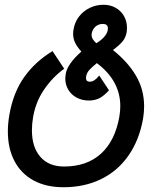

<svg xmlns="http://www.w3.org/2000/svg" viewBox="-20 -764 640 806"><path d="M13 -212Q13 -247 19.5 -283Q36 -376.5 82 -441Q128 -505.5 200.5 -549.5L249.5 -475.5Q200.5 -440 165.2 -388.2Q130 -336.5 119 -273Q114 -244.5 114 -217Q114 -146.5 149.2 -105.8Q184.5 -65 249 -65Q344.5 -65 403.8 -118.8Q463 -172.5 481 -274Q485 -298 485 -318Q485 -372 460 -417.5Q435 -463 386.5 -499Q365.5 -482 354.8 -470Q344 -458 341.5 -442.5Q341 -440.5 341 -436.5Q341 -421 357 -421Q376.5 -421 396.5 -447L437.5 -385Q417 -362 397.8 -352Q378.5 -342 353 -342Q325 -342 302.2 -354Q279.5 -366 266.8 -387.2Q254 -408.5 254 -435Q254 -440.5 256 -454.5Q263.5 -496 321.5 -547.5Q304 -567 295.5 -584.2Q287 -601.5 287 -622Q287 -632.5 289 -642Q294 -671.5 312 -694.8Q330 -718 356.8 -731Q383.5 -744 414.5 -744Q443 -744 465.5 -731.2Q488 -718.5 500.5 -696.5Q513 -674.5 513 -647.5Q513 -638 511.5 -628Q507.5 -605.5 494.2 -589.8Q481 -574 454 -554Q517 -504 551 -445.8Q585 -387.5 585 -317.5Q585 -292.5 580.5 -265.5Q564.5 -175.5 519.2 -110.8Q474 -46 404.2 -12Q334.5 22 246 22Q173.5 22 121 -6.5Q68.5 -35 40.8 -87.8Q13 -140.5 13 -212ZM364.5 -617.5Q364.5 -608 369.5 -599.8Q374.5 -591.5 384.5 -582.5Q433 -613 433 -645Q433 -663.5 411.5 -663.5Q393 -663.5 380.5 -652Q368 -640.5 365 -623.5Q364.5 -621.5 364.5 -617.5Z"/></svg>

Font: JuliaMono Medium
Style: Italic
Weight: 500
Italic angle: -9°
Monospace: yes
Designer: cormullion
Foundry: corm
Version: Version 0.054; ttfautohint (v1.8.4)